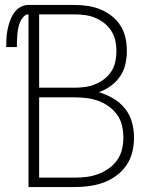

<svg xmlns="http://www.w3.org/2000/svg" viewBox="-20 -755 640 775"><path d="M95 0V-697Q83 -697 74 -686.5Q65 -676 60.5 -664.5Q56 -653 53.5 -640.5Q51 -628 50 -615.5Q49 -603 48.5 -590.5Q48 -578 48 -565H5Q5 -583 6 -600.5Q7 -618 10.5 -635.5Q14 -653 20 -670Q26 -687 36 -702Q46 -717 61.5 -726Q77 -735 95 -735H281Q308 -735 334.5 -731Q361 -727 385.5 -717Q410 -707 431 -690.5Q452 -674 466.5 -651Q481 -628 486.5 -602Q492 -576 492 -549Q492 -522 486 -495.5Q480 -469 464.5 -446.5Q449 -424 427 -408Q405 -392 379 -383Q409 -374 436.5 -358Q464 -342 484 -317.5Q504 -293 512.5 -262Q521 -231 521 -200Q521 -170 514 -141Q507 -112 490 -87.5Q473 -63 449 -45.5Q425 -28 397.5 -18Q370 -8 340.5 -4Q311 0 281 0ZM138 -401H281Q303 -401 324 -404Q345 -407 364.5 -415Q384 -423 401 -436Q418 -449 429.5 -467Q441 -485 445.5 -506Q450 -527 450 -549Q450 -570 445.5 -591Q441 -612 429.5 -630Q418 -648 401 -661.5Q384 -675 364.5 -683Q345 -691 324 -694Q303 -697 281 -697H138ZM138 -38H281Q306 -38 330 -41Q354 -44 376.5 -52.5Q399 -61 419 -75Q439 -89 453 -109Q467 -129 472.5 -152.5Q478 -176 478 -200Q478 -224 472.5 -248Q467 -272 453 -291.5Q439 -311 419 -325.5Q399 -340 376.5 -348Q354 -356 330 -359Q306 -362 281 -362H138Z"/></svg>

Font: Iosevka Curly XLtEx
Style: Regular
Weight: 200
Width: 7
Monospace: yes
Designer: Belleve Invis
Foundry: Belleve Invis
Version: Version 11.1.0; ttfautohint (v1.8.3)